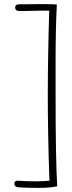

<svg xmlns="http://www.w3.org/2000/svg" viewBox="-20 -760 349 936"><path d="M69 153Q50 151 50 136Q50 129 54.5 124.5Q59 120 68 121Q113 124 150 124Q188 124 221 121Q213 -101 213 -299Q213 -390 215 -504Q217 -618 220 -708Q193 -709 133 -707L76 -706Q54 -706 54 -724Q54 -739 73 -739L182 -740Q237 -740 257 -738Q251 -619 251 -458V-296Q251 21 259 148Q223 156 172 156Q103 156 69 153Z"/></svg>

Font: Mali ExtraLight
Style: Regular
Weight: 275
Version: Version 1.000; ttfautohint (v1.6)